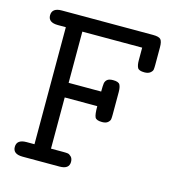

<svg xmlns="http://www.w3.org/2000/svg" viewBox="-95 -693 714 775"><g transform="rotate(15 262.5 -305.5)"><path d="M28 -30Q28 -61 69 -61H102V-550H69Q28 -550 28 -580Q28 -611 69 -611H450Q475 -611 482.5 -602.5Q490 -594 490 -570V-497Q490 -484 489 -477Q488 -470 479.5 -463Q471 -456 455 -456Q432 -456 426.5 -466.5Q421 -477 421 -497V-550H171V-336H307Q307 -361 308.5 -370.5Q310 -380 317.5 -386.5Q325 -393 342 -393Q365 -393 370.5 -382.5Q376 -372 376 -352V-259Q376 -246 375 -239Q374 -232 366 -225Q358 -218 342 -218Q318 -218 312.5 -229Q307 -240 307 -275H171V-61H223Q235 -61 241.5 -60Q248 -59 255.5 -51.5Q263 -44 263 -30Q263 0 223 0H69Q28 0 28 -30Z"/></g></svg>

Font: CMU Typewriter Text
Style: Regular
Weight: 500
Monospace: yes
Version: Version 0.7.0